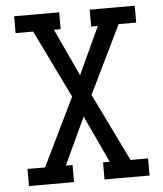

<svg xmlns="http://www.w3.org/2000/svg" viewBox="-53 -781 705 828"><g transform="rotate(-5 300.0 -367.5)"><path d="M234 0H39V-74H115L258 -368L115 -662H39V-735H234V-662H205L300 -457L395 -662H366V-735H561V-662H485L342 -368L485 -74H561V0H366V-74H395L300 -278L205 -74H234Z"/></g></svg>

Font: Iosevka HT Extended
Style: Regular
Weight: 400
Width: 7
Monospace: yes
Designer: Belleve Invis
Foundry: Belleve Invis
Version: Version 32.3.0; ttfautohint (v1.8.4)